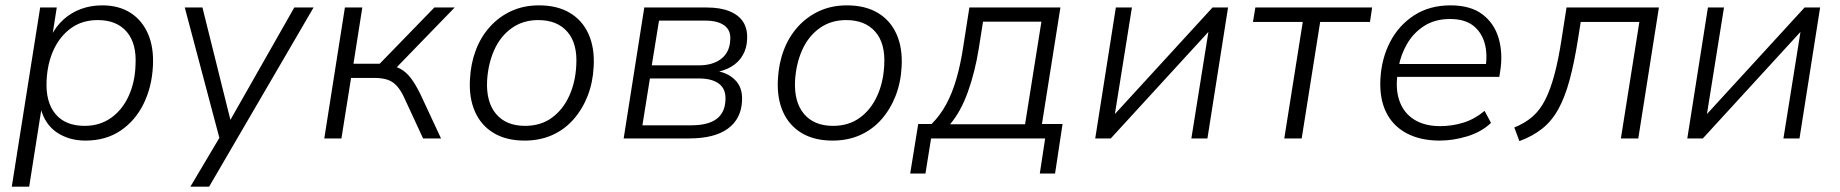

<svg xmlns="http://www.w3.org/2000/svg" viewBox="-20 -517 6870 717"><path d="M24 180 130 -489H192L175 -381H170Q189 -419 217.5 -444.5Q246 -470 282.5 -483.5Q319 -497 362 -497Q424 -497 467.5 -469Q511 -441 533 -390Q555 -339 551 -269Q547 -192 516 -129Q485 -66 430 -29Q375 8 299 8Q238 8 193 -22Q148 -52 132 -112H135L89 180ZM296 -47Q353 -47 395 -77Q437 -107 460.5 -158.5Q484 -210 486 -273Q491 -354 453.5 -398Q416 -442 345 -442Q287 -442 245.5 -412Q204 -382 180.5 -331.5Q157 -281 154 -216Q150 -136 187 -91.5Q224 -47 296 -47Z M691 180 808 -17 804 16 670 -489H736L845 -51H830L1079 -489H1151L761 180Z M1191 0 1268 -489H1333L1300 -279H1398L1602 -489H1678L1451 -255L1428 -273Q1455 -271 1476 -259.5Q1497 -248 1514.5 -225Q1532 -202 1551 -163L1627 0H1560L1491 -149Q1478 -178 1463 -195Q1448 -212 1428 -219Q1408 -226 1378 -226H1291L1255 0Z M1939 8Q1871 8 1824 -20Q1777 -48 1754 -99.5Q1731 -151 1735 -221Q1738 -280 1757 -330Q1776 -380 1810 -417.5Q1844 -455 1890 -476Q1936 -497 1993 -497Q2061 -497 2108 -469Q2155 -441 2178 -389.5Q2201 -338 2197 -268Q2194 -209 2174.5 -159Q2155 -109 2121.5 -71Q2088 -33 2042 -12.5Q1996 8 1939 8ZM1941 -47Q1999 -47 2040.5 -77Q2082 -107 2105.5 -158.5Q2129 -210 2132 -273Q2137 -354 2099 -398Q2061 -442 1990 -442Q1933 -442 1891 -412Q1849 -382 1826 -331Q1803 -280 1799 -216Q1795 -136 1832.5 -91.5Q1870 -47 1941 -47Z M2309 0 2386 -489H2619Q2671 -489 2705.5 -474.5Q2740 -460 2756 -434Q2772 -408 2770 -371Q2769 -337 2753.5 -310.5Q2738 -284 2711 -268Q2684 -252 2646 -246L2647 -253Q2695 -248 2724.5 -219Q2754 -190 2751 -140Q2748 -73 2698 -36.5Q2648 0 2553 0ZM2379 -49H2560Q2624 -49 2655.5 -72.5Q2687 -96 2689 -142Q2692 -183 2666 -203.5Q2640 -224 2590 -224H2407ZM2414 -273H2590Q2642 -273 2673.5 -297.5Q2705 -322 2707 -368Q2710 -403 2685.5 -421.5Q2661 -440 2614 -440H2441Z M3089 8Q3021 8 2974 -20Q2927 -48 2904 -99.5Q2881 -151 2885 -221Q2888 -280 2907 -330Q2926 -380 2960 -417.5Q2994 -455 3040 -476Q3086 -497 3143 -497Q3211 -497 3258 -469Q3305 -441 3328 -389.5Q3351 -338 3347 -268Q3344 -209 3324.5 -159Q3305 -109 3271.5 -71Q3238 -33 3192 -12.5Q3146 8 3089 8ZM3091 -47Q3149 -47 3190.5 -77Q3232 -107 3255.5 -158.5Q3279 -210 3282 -273Q3287 -354 3249 -398Q3211 -442 3140 -442Q3083 -442 3041 -412Q2999 -382 2976 -331Q2953 -280 2949 -216Q2945 -136 2982.5 -91.5Q3020 -47 3091 -47Z M3379 131 3409 -54H3459Q3491 -86 3513.5 -127.5Q3536 -169 3551.5 -222.5Q3567 -276 3577 -342L3600 -489H3940L3871 -54H3948L3920 131H3863L3883 0H3457L3436 131ZM3528 -53H3808L3869 -436H3651L3635 -335Q3621 -248 3594.5 -174Q3568 -100 3528 -53Z M4070 0 4147 -489H4207L4140 -70H4124L4508 -489H4566L4489 0H4429L4496 -419H4512L4128 0Z M4776 0 4845 -435H4659L4668 -489H5104L5096 -435H4910L4841 0Z M5356 8Q5284 8 5232.5 -19.5Q5181 -47 5156 -98.5Q5131 -150 5135 -222Q5139 -298 5171 -360Q5203 -422 5260.5 -459.5Q5318 -497 5397 -497Q5472 -497 5516.5 -463Q5561 -429 5577 -372.5Q5593 -316 5582 -249L5579 -230H5180L5188 -278H5549L5527 -262Q5536 -315 5524 -356.5Q5512 -398 5480.5 -422Q5449 -446 5395 -446Q5339 -446 5299 -420.5Q5259 -395 5235 -354Q5211 -313 5203 -267L5200 -247Q5190 -186 5206 -140.5Q5222 -95 5261 -70.5Q5300 -46 5358 -46Q5403 -46 5445 -59Q5487 -72 5524 -103L5548 -58Q5512 -24 5459.5 -8Q5407 8 5356 8Z M5654 10 5635 -41Q5675 -57 5703 -81.5Q5731 -106 5750.5 -144.5Q5770 -183 5785 -239Q5800 -295 5812 -374L5830 -489H6175L6098 0H6033L6102 -435H5883L5873 -372Q5859 -283 5841.5 -218.5Q5824 -154 5799.5 -109.5Q5775 -65 5739 -36.5Q5703 -8 5654 10Z M6281 0 6358 -489H6418L6351 -70H6335L6719 -489H6777L6700 0H6640L6707 -419H6723L6339 0Z"/></svg>

Font: Nunito Sans 10pt Light
Style: Italic
Weight: 300
Italic angle: -9°
Designer: Vernon Adams
Foundry: Vernon Adams
Version: Version 3.101;gftools[0.9.27]